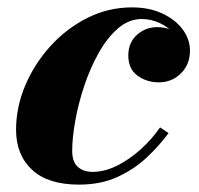

<svg xmlns="http://www.w3.org/2000/svg" viewBox="-20 -490 538 520"><path d="M194 10Q110 10 66.8 -30.2Q23.5 -70.5 23.5 -138.5Q23.5 -199.5 48.2 -258.2Q73 -317 116.5 -365Q160 -413 216.8 -441.5Q273.5 -470 337.5 -470Q384 -470 419.5 -453.5Q455 -437 474.8 -410.2Q494.5 -383.5 494.5 -353Q494.5 -315.5 470 -291.2Q445.5 -267 410 -267Q377.5 -267 352.5 -285Q327.5 -303 327.5 -340Q327.5 -374.5 350.8 -395.5Q374 -416.5 406 -416.5Q424.5 -416.5 444.8 -409.5Q465 -402.5 479.2 -388.2Q493.5 -374 493.5 -353H470Q470 -376.5 454 -396Q438 -415.5 413.8 -427Q389.5 -438.5 364 -438.5Q329 -438.5 299.5 -413Q270 -387.5 247 -346.2Q224 -305 208 -257Q192 -209 183.8 -162.5Q175.5 -116 175.5 -81.5Q175.5 -51.5 190.8 -38Q206 -24.5 230.5 -24.5Q263 -24.5 296.8 -41.2Q330.5 -58 361 -85.5Q391.5 -113 413.5 -145L436.5 -129.5Q411.5 -95.5 377.5 -63.5Q343.5 -31.5 298.2 -10.8Q253 10 194 10Z"/></svg>

Font: Bodoni Moda 9pt ExtraBold
Style: Italic
Weight: 800
Italic angle: -13°
Designer: Owen Earl
Foundry: indestructible type
Version: Version 2.004